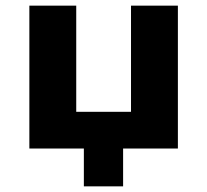

<svg xmlns="http://www.w3.org/2000/svg" viewBox="-20 -526 734 680"><path d="M277 134V0H84V-506H250V-130H444V-506H610V0H416V134Z"/></svg>

Font: Nunito Sans 6pt ExtraBold
Style: Regular
Weight: 800
Version: Version 3.101;gftools[0.9.27]